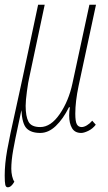

<svg xmlns="http://www.w3.org/2000/svg" viewBox="-23 -556 458 816"><path d="M-3 190Q-3 141 7.5 82Q18 23 44 -92L73 -225L139 -536H167L101 -225Q97 -209 91.5 -168.5Q86 -128 86 -106Q86 -62 98 -39Q110 -16 148 -16Q193 -16 231 -71.5Q269 -127 285 -202L357 -536H385L311 -191Q297 -124 297 -73Q297 -40 303.5 -28Q310 -16 324 -16Q334 -16 346.5 -23.5Q359 -31 369 -43L384 -26Q371 -9 352.5 0Q334 9 322 9Q295 9 283 -11.5Q271 -32 271 -65Q271 -84 274 -100H270Q245 -50 214 -20.5Q183 9 148 9Q109 9 90 -10.5Q71 -30 68 -88Q60 -48 55 -27Q41 37 33 82Q25 127 25 161Q25 177 28.5 192.5Q32 208 38 216Q25 240 10 240Q2 240 -0.5 229.5Q-3 219 -3 190Z"/></svg>

Font: Noto Serif CondThin
Style: Italic
Weight: 250
Width: 3
Italic angle: -12°
Designer: Monotype Design Team
Foundry: Monotype Imaging Inc.
Version: Version 1.001